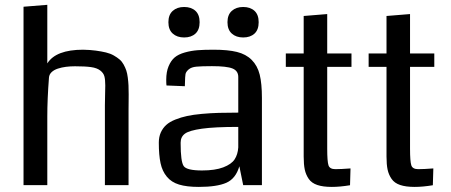

<svg xmlns="http://www.w3.org/2000/svg" viewBox="-20 -753 1833 781"><path d="M502.9 0H406.7V-325.2Q406.7 -342.8 407.5 -369.6Q408.2 -396.5 408.2 -405.3Q408.2 -429.7 404.5 -442.9Q400.9 -456.1 387.7 -466.3Q374.5 -476.6 350.6 -480Q326.7 -483.4 285.2 -483.4Q265.6 -483.4 248.3 -481.2Q231 -479 215.3 -473.9Q199.7 -468.8 189.9 -459.5Q180.2 -450.2 179.2 -437.5Q172.4 -349.6 172.4 -279.3V0H75.7V-725.6L172.4 -733.4V-495.1Q207.5 -550.8 317.9 -550.8Q346.7 -550.3 369.9 -547.1Q393.1 -543.9 411.1 -539.6Q429.2 -535.2 442.9 -527.3Q456.5 -519.5 466.3 -511.2Q476.1 -502.9 482.9 -490.5Q489.7 -478 493.7 -466.3Q497.6 -454.6 499.8 -437.5Q502 -420.4 502.7 -405.5Q503.4 -390.6 503.4 -369.1Q503.4 -359.9 503.2 -339.1Q502.9 -318.4 502.9 -307.1Z M626 0ZM1045.4 0H969.2L953.6 -76.7Q939 -26.4 900.6 -9.5Q862.3 7.3 788.6 7.3Q739.7 7.3 708.5 -2.2Q677.2 -11.7 658.7 -34.2Q640.1 -56.6 633.1 -89.1Q626 -121.6 626 -172.9Q626 -195.8 634 -213.9Q642.1 -231.9 656 -244.6Q669.9 -257.3 693.1 -266.6Q716.3 -275.9 741.2 -281.2Q766.1 -286.6 801.5 -289.8Q836.9 -293 870.6 -293.9Q904.3 -294.9 949.2 -294.9V-439.9Q949.2 -464.8 925.8 -474.4Q902.3 -483.9 842.3 -483.9Q800.3 -483.9 779.3 -481.9Q758.3 -480 747.3 -470.5Q736.3 -460.9 734.6 -451.7Q732.9 -442.4 732.4 -417Q731.9 -407.7 731.9 -402.3L657.2 -405.3Q656.2 -413.1 656.2 -428.2Q656.2 -460.9 665.8 -483.6Q675.3 -506.3 690.4 -519.3Q705.6 -532.2 731.9 -539.6Q758.3 -546.9 784.2 -548.8Q810.1 -550.8 848.6 -550.8Q907.2 -550.8 943.8 -541.7Q980.5 -532.7 1003.9 -509.3Q1027.3 -485.8 1036.4 -449.5Q1045.4 -413.1 1045.4 -354.5ZM949.2 -153.3V-236.8Q853 -236.8 801.3 -229.5Q749.5 -222.2 732.2 -209.2Q714.8 -196.3 714.8 -172.9Q714.8 -171.9 714.8 -169.9Q714.8 -95.7 727.1 -77.6Q739.3 -59.6 801.8 -59.6Q855 -59.6 888.2 -72.3Q921.4 -85 934.3 -104.7Q947.3 -124.5 949.2 -153.3ZM922.9 -616.5Q905.3 -632.3 905.3 -662.6Q905.3 -692.9 922.9 -708.7Q940.4 -724.6 969.2 -724.6Q998 -724.6 1015.1 -709Q1032.2 -693.4 1032.2 -662.6Q1032.2 -631.8 1015.1 -616.2Q998 -600.6 969.2 -600.6Q940.4 -600.6 922.9 -616.5ZM682.6 -616.5Q665 -632.3 665 -662.6Q665 -692.9 682.6 -708.7Q700.2 -724.6 729 -724.6Q757.8 -724.6 774.9 -709Q792 -693.4 792 -662.6Q792 -631.8 774.9 -616.2Q757.8 -600.6 729 -600.6Q700.2 -600.6 682.6 -616.5Z M1405.8 -67.9 1403.8 0.5Q1362.8 7.3 1329.6 7.3Q1293.9 7.3 1270.8 -0.5Q1247.6 -8.3 1235.8 -25.4Q1224.1 -42.5 1219.7 -63.2Q1215.3 -84 1215.3 -116.2V-481H1142.6V-535.6H1215.3V-688L1311 -695.8V-535.6H1409.7V-481H1311V-148.9Q1311 -96.2 1316.2 -80.6Q1321.3 -64.9 1344.2 -64.9Q1366.7 -64.9 1405.8 -67.9Z M1742.7 -67.9 1740.7 0.5Q1699.7 7.3 1666.5 7.3Q1630.9 7.3 1607.7 -0.5Q1584.5 -8.3 1572.8 -25.4Q1561 -42.5 1556.6 -63.2Q1552.2 -84 1552.2 -116.2V-481H1479.5V-535.6H1552.2V-688L1647.9 -695.8V-535.6H1746.6V-481H1647.9V-148.9Q1647.9 -96.2 1653.1 -80.6Q1658.2 -64.9 1681.2 -64.9Q1703.6 -64.9 1742.7 -67.9Z"/></svg>

Font: Coda
Style: Regular
Weight: 400
Designer: vernon adams
Foundry: vernon adams
Version: Version 2.001; ttfautohint (v0.8) -r 50 -G 200 -x